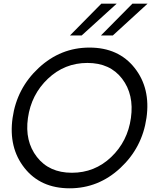

<svg xmlns="http://www.w3.org/2000/svg" viewBox="-20 -1020 870 1050"><path d="M534.2 -1000H618.2L426.8 -826.2H362.8ZM704.1 -1000H787.1L597.2 -826.2H532.2ZM360.8 9.8Q201.7 9.8 113.8 -101.6Q25.9 -212.9 48.8 -375Q71.8 -537.1 191.4 -648.4Q311 -759.8 469.2 -759.8Q628.4 -759.8 716.3 -648.4Q804.2 -537.1 781 -375Q757.8 -212.9 638.4 -101.6Q519 9.8 360.8 9.8ZM373 -75.2Q498 -75.2 588.1 -161.1Q678.2 -247.1 696 -375Q713.9 -502.9 647.9 -589.4Q582 -675.8 458 -675.8Q333 -675.8 241.9 -589.4Q150.9 -502.9 132.8 -375Q114.7 -248 181.9 -161.6Q249 -75.2 373 -75.2Z"/></svg>

Font: Oakes Grotesk
Style: Italic
Weight: 400
Designer: Samuel Oakes
Foundry: Samuel Oakes
Version: Version 1.0 | wf-rip DC20170320